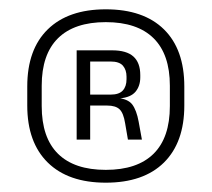

<svg xmlns="http://www.w3.org/2000/svg" viewBox="-20 -668 454 412"><path d="M207 -276Q126.5 -276 82.5 -319.2Q38.5 -362.5 38.5 -441.5V-482.5Q38.5 -562 82.5 -605Q126.5 -648 207 -648Q288 -648 331.8 -605Q375.5 -562 375.5 -482.5V-441.5Q375.5 -362.5 331.8 -319.2Q288 -276 207 -276ZM207 -303.5Q274.5 -303.5 309.5 -338Q344.5 -372.5 344.5 -440.5V-484Q344.5 -551.5 309.5 -586Q274.5 -620.5 207 -620.5Q139.5 -620.5 104.5 -586Q69.5 -551.5 69.5 -484V-440.5Q69.5 -372.5 104.5 -338Q139.5 -303.5 207 -303.5ZM284.5 -368.5H254.5L248.5 -403.5Q245 -425.5 236.5 -433.5Q228 -441.5 210 -441.5H164V-465H217.5Q235.5 -465 243.5 -473.8Q251.5 -482.5 251.5 -498V-503.5Q251.5 -518 243.8 -527Q236 -536 217.5 -536H163.5V-560H220.5Q251.5 -560 266.2 -546.8Q281 -533.5 281 -507V-502Q281 -483.5 270.8 -471.2Q260.5 -459 237.5 -457L236.5 -453.5L230.5 -458Q254.5 -456 263.8 -443.8Q273 -431.5 277.5 -407ZM173.5 -368.5H144.5V-560H173.5V-457V-447.5Z"/></svg>

Font: Anek Malayalam Medium Light
Style: Regular
Weight: 300
Version: Version 1.003